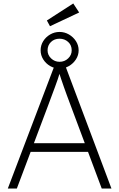

<svg xmlns="http://www.w3.org/2000/svg" viewBox="-20 -1086 687 1106"><path d="M25 0 291 -700H359L622 0H566L385 -484Q373 -515 364.5 -539Q356 -563 348 -585Q340 -607 332 -631.5Q324 -656 314 -687H331Q321 -654 312.5 -629Q304 -604 295.5 -581.5Q287 -559 278 -534.5Q269 -510 257 -478L77 0ZM134 -211 153 -261H496L515 -211ZM214 -796Q214 -825 229 -849Q244 -873 269 -887.5Q294 -902 323 -902Q352 -902 377 -887.5Q402 -873 417.5 -849Q433 -825 433 -796Q433 -768 417.5 -744Q402 -720 377 -705.5Q352 -691 323 -691Q294 -691 269 -705.5Q244 -720 229 -744Q214 -768 214 -796ZM393 -796Q393 -826 372.5 -844.5Q352 -863 323 -863Q293 -863 273.5 -844Q254 -825 254 -796Q254 -769 274.5 -749.5Q295 -730 323 -730Q352 -730 372.5 -749.5Q393 -769 393 -796ZM268 -935 250 -968 402 -1066 436 -1014Z"/></svg>

Font: Mach ExtraLight
Style: Regular
Weight: 250
Version: Version 1.002